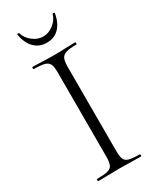

<svg xmlns="http://www.w3.org/2000/svg" viewBox="-204 -853 739 910"><g transform="rotate(-30 165.0 -398.5)"><path d="M192 -81Q192 -52 198 -37Q204 -22 223.5 -17Q243 -12 281 -12Q283 -12 283 -6Q283 0 281 0Q257 0 228 -1Q199 -2 164 -2Q131 -2 101.5 -1Q72 0 48 0Q45 0 45 -6Q45 -12 48 -12Q86 -12 105.5 -17Q125 -22 131.5 -37Q138 -52 138 -81V-544Q138 -573 131.5 -587.5Q125 -602 105.5 -607.5Q86 -613 48 -613Q45 -613 45 -619Q45 -625 48 -625Q72 -625 101.5 -623.5Q131 -622 164 -622Q199 -622 228.5 -623.5Q258 -625 281 -625Q283 -625 283 -619Q283 -613 281 -613Q243 -613 224 -607Q205 -601 198.5 -586Q192 -571 192 -542ZM165 -690Q124 -690 97.5 -716.5Q71 -743 62 -792Q61 -796 66.5 -796.5Q72 -797 73 -795Q81 -766 107.5 -745Q134 -724 165 -724Q195 -724 221.5 -745Q248 -766 256 -795Q257 -797 262.5 -796.5Q268 -796 267 -792Q258 -743 232 -716.5Q206 -690 165 -690Z"/></g></svg>

Font: Cormorant Infant Light
Style: Regular
Weight: 300
Designer: Christian Thalmann (Catharsis Fonts)
Foundry: Catharsis Fonts
Version: Version 4.001